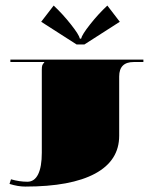

<svg xmlns="http://www.w3.org/2000/svg" viewBox="-20 -670 547 694"><path d="M285 -509.2H257L128.9 -591.3L174 -649.9Q206.7 -619.3 236.2 -581.9Q265.7 -544.6 268.8 -530.2H273.2Q276.2 -544.6 305.7 -581.9Q335.2 -619.3 368 -649.9L413 -591.3ZM17.5 -454.5H498.3V-445.8H463.3Q410.8 -445.8 410.8 -393.4V-179.2Q410.8 -89.6 323.9 -42.6Q236.9 4.4 71.2 4.4Q45 4.4 14.4 -5.2L19.7 -21.9Q50.3 -13.1 79.1 -13.1Q104.5 -13.1 117.8 -40Q131.1 -66.9 131.1 -118V-417.8Q131.1 -429.2 132.9 -434Q134.6 -438.8 139.9 -444.1V-445.8H17.5Z"/></svg>

Font: FoglihtenBlackPcs
Style: BlackPcs
Weight: 900
Version: Version 0.75